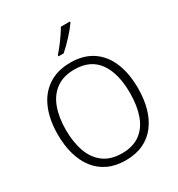

<svg xmlns="http://www.w3.org/2000/svg" viewBox="-221 -1102 1165 1255"><g transform="rotate(-30 361.5 -474.5)"><path d="M664 -358Q664 -276 645 -209Q626 -142 588 -92.5Q550 -43 493 -16.5Q436 10 361 10Q285 10 228 -17Q171 -44 133.5 -93Q96 -142 77 -209.5Q58 -277 58 -359Q58 -468 92.5 -550.5Q127 -633 195.5 -679Q264 -725 364 -725Q461 -725 528 -680.5Q595 -636 629.5 -554Q664 -472 664 -358ZM119 -359Q119 -264 145 -192.5Q171 -121 225 -81.5Q279 -42 362 -42Q445 -42 498.5 -81Q552 -120 577.5 -191.5Q603 -263 603 -358Q603 -507 543.5 -590Q484 -673 364 -673Q281 -673 226.5 -634Q172 -595 145.5 -524Q119 -453 119 -359ZM496 -951Q485 -935 469 -915.5Q453 -896 434 -875Q415 -854 395 -834.5Q375 -815 357 -799H318V-808Q336 -828 357 -855Q378 -882 397 -910Q416 -938 428 -959H496Z"/></g></svg>

Font: Noto Sans Display Light
Style: Regular
Weight: 300
Designer: Monotype Design Team
Foundry: Monotype Imaging Inc.
Version: Version 2.003